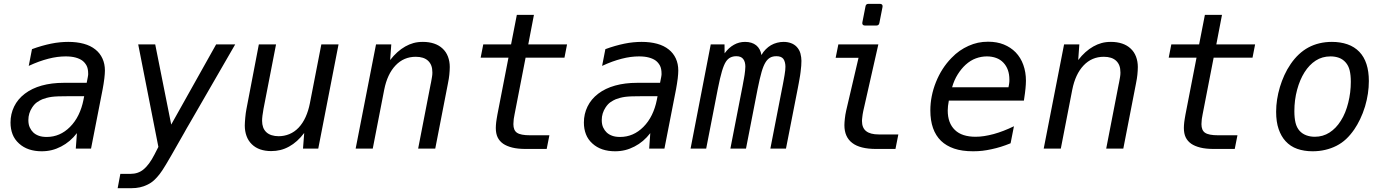

<svg xmlns="http://www.w3.org/2000/svg" viewBox="-20 -780 7265 1008"><path d="M198.7 14.2Q162.6 14.2 132.6 4.2Q102.5 -5.9 80.1 -26.4Q56.6 -47.4 45.9 -75.2Q35.2 -103 35.2 -136.7Q35.2 -181.6 54.2 -220.7Q73.2 -259.8 110.4 -288.1Q147.5 -316.4 199.2 -330.8Q251 -345.2 314.9 -345.2H435.1L440.9 -375L442.4 -384.3Q442.9 -386.7 442.9 -389.2Q442.9 -391.6 442.9 -392.6Q442.9 -420.4 434.1 -436.3Q425.3 -452.1 412.1 -461.9Q397.9 -472.2 376.5 -478Q355 -483.9 324.7 -483.9Q303.7 -483.9 281 -481Q258.3 -478 233.9 -471.7Q209 -465.3 183.6 -456.1Q158.2 -446.8 130.9 -434.1L147.9 -522Q174.3 -531.7 199.2 -538.8Q224.1 -545.9 248 -550.8Q272 -555.7 294.7 -557.9Q317.4 -560.1 338.4 -560.1Q383.3 -560.1 419.4 -550.3Q455.6 -540.5 481 -520Q504.9 -501 517.8 -472.9Q530.8 -444.8 530.8 -409.7Q530.8 -393.6 527.8 -368.2Q525.9 -352.5 523.7 -339.1Q521.5 -325.7 519 -312L458 0H377.9L383.8 -81.1Q348.6 -35.2 300.8 -10.7Q276.4 2 251.5 8.1Q226.6 14.2 198.7 14.2ZM225.1 -61Q260.3 -61 290.8 -74.2Q321.3 -87.4 347.2 -113.3Q374.5 -140.6 392.1 -176.8Q409.7 -212.9 418 -254.9L421.9 -274.9H337.9Q308.6 -274.9 287.1 -274.2Q265.6 -273.4 251.5 -271.5Q237.3 -269.5 224.6 -266.1Q211.9 -262.7 202.1 -258.8Q189.5 -253.4 175.3 -243.9Q161.1 -234.4 148.9 -215.8Q128.9 -185.5 128.9 -149.9Q128.9 -126.5 136.5 -110.6Q144 -94.7 154.3 -85Q166 -73.7 183.3 -67.4Q200.7 -61 225.1 -61Z M611.8 132.8H664.6Q705.1 132.8 732.9 109.9Q763.2 85.4 790.5 32.2L811.5 -8.8L705.6 -546.9H794.9L878.9 -126L1114.7 -546.9H1214.8L1000.5 -175.8Q984.4 -147.5 975.1 -131.8Q965.8 -116.2 960.7 -107.2Q955.6 -98.1 952.9 -93.3Q950.2 -88.4 946.8 -82.3Q943.4 -76.2 937.3 -65.7Q931.2 -55.2 919.9 -35.2Q895 8.8 878.7 37.1Q862.3 65.4 851.3 83.7Q840.3 102.1 832.8 113.3Q825.2 124.5 817.9 134.3Q804.7 151.4 789.3 165.8Q773.9 180.2 753.4 189.9Q717.3 208 669.9 208H597.7Z M1403.8 13.2Q1372.1 13.2 1346.4 4.4Q1320.8 -4.4 1302.2 -22.5Q1283.2 -41 1274.2 -66.2Q1265.1 -91.3 1265.1 -121.1Q1265.1 -129.9 1265.9 -140.4Q1266.6 -150.9 1267.6 -162.1Q1269 -176.8 1270.3 -186.3Q1271.5 -195.8 1273.9 -208L1338.9 -546.9H1429.2L1363.3 -208Q1362.8 -205.1 1362.1 -200.2Q1361.3 -195.3 1360.6 -190.2Q1359.9 -185.1 1359.1 -180.7Q1358.4 -176.3 1357.9 -173.3Q1356.9 -165 1356.4 -157.7Q1356 -150.4 1356 -145.5Q1356 -127.4 1361.3 -112.1Q1366.7 -96.7 1378.9 -85.4Q1390.1 -75.2 1406.5 -70.1Q1422.9 -64.9 1442.9 -64.9Q1472.2 -64.9 1499 -75.9Q1525.9 -86.9 1547.9 -109.9Q1569.8 -133.3 1584.5 -165.8Q1599.1 -198.2 1606.9 -237.8L1667 -546.9H1757.3L1650.9 0H1570.8L1577.1 -82Q1541 -34.2 1498 -10.7Q1475.1 2 1451.9 7.6Q1428.7 13.2 1403.8 13.2Z M1954.1 -546.9H2034.2L2028.3 -464.8Q2064.5 -511.7 2107.9 -536.1Q2128.9 -547.9 2150.9 -554Q2172.9 -560.1 2200.2 -560.1Q2232.4 -560.1 2258.8 -551.3Q2285.2 -542.5 2303.7 -524.9Q2322.3 -507.8 2331.8 -482.7Q2341.3 -457.5 2341.3 -428.2Q2341.3 -419.9 2340.6 -408.4Q2339.8 -397 2338.9 -387.2Q2337.9 -377.4 2336.2 -366.7Q2334.5 -356 2331.1 -338.9L2265.1 0H2175.3L2241.2 -339.4Q2242.7 -343.8 2242.2 -343.5Q2241.7 -343.3 2242.7 -346.2Q2244.6 -356.4 2245.8 -363.5Q2247.1 -370.6 2248 -376.5Q2249 -382.3 2249.5 -387.5Q2250 -392.6 2250 -398.9Q2250 -420.4 2244.4 -435.3Q2238.8 -450.2 2227.5 -460.9Q2205.1 -481.9 2162.6 -481.9Q2099.6 -481.9 2056.6 -436.5Q2013.2 -390.6 1997.1 -309.1L1937 0H1847.2Z M2741.2 2Q2697.8 2 2668.9 -5.4Q2640.1 -12.7 2621.6 -25.4Q2602.1 -39.1 2592.5 -59.1Q2583 -79.1 2583 -108.4Q2583 -114.3 2583.5 -122.3Q2584 -130.4 2585 -138.7Q2585.9 -145 2587.4 -155.3Q2588.9 -165.5 2591.3 -178.2L2649.4 -477.1H2503.4L2517.1 -546.9H2663.1L2693.4 -702.1H2783.2L2753.4 -546.9H2957L2943.4 -477.1H2739.3L2681.2 -178.2Q2679.7 -169.9 2679 -165.5Q2678.2 -161.1 2677.7 -158.7Q2677.2 -156.2 2677.2 -155Q2677.2 -153.8 2676.8 -151.4Q2675.3 -138.7 2675.3 -128.4Q2675.3 -95.7 2694.3 -83Q2713.4 -69.8 2763.2 -69.8H2864.3L2850.1 2H2741.2Z M3209 14.2Q3172.9 14.2 3142.8 4.2Q3112.8 -5.9 3090.3 -26.4Q3066.9 -47.4 3056.2 -75.2Q3045.4 -103 3045.4 -136.7Q3045.4 -181.6 3064.5 -220.7Q3083.5 -259.8 3120.6 -288.1Q3157.7 -316.4 3209.5 -330.8Q3261.2 -345.2 3325.2 -345.2H3445.3L3451.2 -375L3452.6 -384.3Q3453.1 -386.7 3453.1 -389.2Q3453.1 -391.6 3453.1 -392.6Q3453.1 -420.4 3444.3 -436.3Q3435.5 -452.1 3422.4 -461.9Q3408.2 -472.2 3386.7 -478Q3365.2 -483.9 3335 -483.9Q3314 -483.9 3291.3 -481Q3268.6 -478 3244.1 -471.7Q3219.2 -465.3 3193.8 -456.1Q3168.5 -446.8 3141.1 -434.1L3158.2 -522Q3184.6 -531.7 3209.5 -538.8Q3234.4 -545.9 3258.3 -550.8Q3282.2 -555.7 3304.9 -557.9Q3327.6 -560.1 3348.6 -560.1Q3393.6 -560.1 3429.7 -550.3Q3465.8 -540.5 3491.2 -520Q3515.1 -501 3528.1 -472.9Q3541 -444.8 3541 -409.7Q3541 -393.6 3538.1 -368.2Q3536.1 -352.5 3533.9 -339.1Q3531.7 -325.7 3529.3 -312L3468.3 0H3388.2L3394 -81.1Q3358.9 -35.2 3311 -10.7Q3286.6 2 3261.7 8.1Q3236.8 14.2 3209 14.2ZM3235.4 -61Q3270.5 -61 3301 -74.2Q3331.5 -87.4 3357.4 -113.3Q3384.8 -140.6 3402.3 -176.8Q3419.9 -212.9 3428.2 -254.9L3432.1 -274.9H3348.1Q3318.8 -274.9 3297.4 -274.2Q3275.9 -273.4 3261.7 -271.5Q3247.6 -269.5 3234.9 -266.1Q3222.2 -262.7 3212.4 -258.8Q3199.7 -253.4 3185.5 -243.9Q3171.4 -234.4 3159.2 -215.8Q3139.2 -185.5 3139.2 -149.9Q3139.2 -126.5 3146.7 -110.6Q3154.3 -94.7 3164.6 -85Q3176.3 -73.7 3193.6 -67.4Q3210.9 -61 3235.4 -61Z M3711.4 -546.9H3783.7L3784.2 -500Q3805.2 -529.3 3833 -544.9Q3859.9 -560.1 3891.6 -560.1Q3927.7 -560.1 3950.2 -542Q3972.2 -523.9 3977.5 -491.2Q3987.3 -508.3 4000.2 -521.2Q4013.2 -534.2 4027.3 -542.5Q4042.5 -551.3 4059.8 -555.7Q4077.1 -560.1 4094.2 -560.1Q4114.7 -560.1 4132.3 -553.7Q4149.9 -547.4 4162.6 -534.2Q4177.2 -518.6 4182.4 -498.8Q4187.5 -479 4187.5 -460.4Q4187.5 -450.7 4186.5 -434.8Q4185.5 -418.9 4183.1 -402.3Q4182.1 -393.6 4180.7 -384.8Q4179.2 -376 4177.5 -366Q4175.8 -356 4173.6 -344Q4171.4 -332 4168.5 -316.9L4106.4 0H4024.4L4085.4 -313Q4086.9 -320.3 4089.1 -331.5Q4091.3 -342.8 4093.3 -353.8Q4095.2 -364.7 4096.9 -374Q4098.6 -383.3 4099.1 -386.7Q4101.6 -399.4 4102.5 -411.1Q4103.5 -422.9 4103.5 -430.2Q4103.5 -441.9 4100.6 -453.1Q4097.7 -464.4 4092.3 -471.2Q4081.5 -484.9 4056.2 -484.9Q4036.1 -484.9 4022.7 -477.1Q4009.3 -469.2 3999.5 -453.6Q3987.8 -435.1 3978.3 -402.1Q3968.8 -369.1 3957.5 -313L3896.5 0H3814.5L3875.5 -313Q3877 -319.3 3878.7 -329.1Q3880.4 -338.9 3882.3 -349.4Q3884.3 -359.9 3886.2 -370.1Q3888.2 -380.4 3889.2 -388.2Q3890.6 -397.9 3891.8 -409.7Q3893.1 -421.4 3893.1 -430.2Q3893.1 -441.4 3890.6 -451.7Q3888.2 -461.9 3881.8 -470.2Q3870.6 -484.9 3845.7 -484.9Q3828.6 -484.9 3814.9 -478.3Q3801.3 -471.7 3791 -456.1Q3785.6 -447.8 3780.5 -435.5Q3775.4 -423.3 3770.3 -406.2Q3765.1 -389.2 3759.8 -366Q3754.4 -342.8 3748.5 -313L3687.5 0H3605.5Z M4520.5 -646Q4513.2 -646 4509.5 -650.4Q4505.9 -654.8 4507.3 -662.1L4523.9 -746.6Q4525.9 -759.8 4539.6 -759.8H4600.1Q4607.4 -759.8 4611.1 -755.4Q4614.7 -751 4613.3 -743.7L4596.7 -659.2Q4594.2 -646 4581.1 -646ZM4580.1 2Q4495.1 2 4454.6 -29.3Q4413.1 -60.5 4413.1 -123Q4413.1 -131.3 4413.8 -139.4Q4414.6 -147.5 4415.5 -157.2Q4416.5 -167 4418.2 -177.7Q4419.9 -188.5 4422.4 -199.2L4487.3 -476.6H4367.2L4381.3 -546.9H4591.3L4512.2 -197.3Q4510.3 -189.5 4509 -180.2Q4507.8 -170.9 4507.3 -167Q4506.3 -159.2 4505.9 -154.5Q4505.4 -149.9 4505.4 -145Q4505.4 -108.9 4526.9 -91.8Q4548.8 -74.2 4593.3 -74.2H4696.3L4681.2 2Z M5088.9 14.2Q5030.3 14.2 4989 0Q4947.8 -14.2 4920.4 -40.5Q4864.3 -95.2 4864.3 -200.2Q4864.3 -275.4 4893.6 -348.6Q4922.9 -421.9 4974.6 -475.1Q4996.6 -498 5018.6 -513.2Q5040.5 -528.3 5064.5 -539.1Q5089.4 -550.3 5114.5 -555.7Q5139.6 -561 5167.5 -561Q5213.9 -561 5250 -546.4Q5286.1 -531.7 5312 -505.4Q5338.9 -477.5 5352.5 -439.2Q5366.2 -400.9 5366.2 -356Q5366.2 -345.7 5365.5 -336.4Q5364.7 -327.1 5363.8 -314.9Q5362.8 -307.1 5361.1 -291.3Q5359.4 -275.4 5355.5 -252H4961.4Q4958.5 -237.3 4957 -223.6Q4955.6 -210.9 4955.6 -199.7Q4955.6 -133.8 4993.2 -97.7Q5011.7 -79.6 5039.1 -70.8Q5066.4 -62 5101.6 -62Q5124.5 -62 5147.7 -65.7Q5170.9 -69.3 5196.8 -76.2Q5248 -90.3 5303.2 -117.2L5285.6 -27.8Q5257.8 -16.6 5234.4 -9.3Q5210.9 -2 5185.5 3.4Q5161.1 8.8 5138.2 11.5Q5115.2 14.2 5088.9 14.2ZM5274.4 -321.8Q5275.9 -328.6 5276.9 -334Q5277.8 -339.4 5278.3 -343.8Q5278.8 -347.7 5279.1 -351.8Q5279.3 -356 5279.3 -361.8Q5279.3 -418 5247.6 -451.2Q5231.9 -467.8 5209.7 -475.8Q5187.5 -483.9 5161.1 -483.9Q5131.8 -483.9 5103.5 -473.6Q5075.2 -463.4 5049.3 -439.9Q5026.9 -419.4 5008.1 -389.6Q4989.3 -359.9 4978.5 -321.8Z M5566.4 -546.9H5646.5L5640.6 -464.8Q5676.8 -511.7 5720.2 -536.1Q5741.2 -547.9 5763.2 -554Q5785.2 -560.1 5812.5 -560.1Q5844.7 -560.1 5871.1 -551.3Q5897.5 -542.5 5916 -524.9Q5934.6 -507.8 5944.1 -482.7Q5953.6 -457.5 5953.6 -428.2Q5953.6 -419.9 5952.9 -408.4Q5952.1 -397 5951.2 -387.2Q5950.2 -377.4 5948.5 -366.7Q5946.8 -356 5943.4 -338.9L5877.4 0H5787.6L5853.5 -339.4Q5855 -343.8 5854.5 -343.5Q5854 -343.3 5855 -346.2Q5856.9 -356.4 5858.2 -363.5Q5859.4 -370.6 5860.4 -376.5Q5861.3 -382.3 5861.8 -387.5Q5862.3 -392.6 5862.3 -398.9Q5862.3 -420.4 5856.7 -435.3Q5851.1 -450.2 5839.8 -460.9Q5817.4 -481.9 5774.9 -481.9Q5711.9 -481.9 5668.9 -436.5Q5625.5 -390.6 5609.4 -309.1L5549.3 0H5459.5Z M6353.5 2Q6310.1 2 6281.2 -5.4Q6252.4 -12.7 6233.9 -25.4Q6214.4 -39.1 6204.8 -59.1Q6195.3 -79.1 6195.3 -108.4Q6195.3 -114.3 6195.8 -122.3Q6196.3 -130.4 6197.3 -138.7Q6198.2 -145 6199.7 -155.3Q6201.2 -165.5 6203.6 -178.2L6261.7 -477.1H6115.7L6129.4 -546.9H6275.4L6305.7 -702.1H6395.5L6365.7 -546.9H6569.3L6555.7 -477.1H6351.6L6293.5 -178.2Q6292 -169.9 6291.3 -165.5Q6290.5 -161.1 6290 -158.7Q6289.6 -156.2 6289.6 -155Q6289.6 -153.8 6289.1 -151.4Q6287.6 -138.7 6287.6 -128.4Q6287.6 -95.7 6306.6 -83Q6325.7 -69.8 6375.5 -69.8H6476.6L6462.4 2H6353.5Z M6871.6 14.2Q6826.7 14.2 6790.5 1.5Q6754.4 -11.2 6729 -39.1Q6706.1 -64 6692.9 -102.1Q6679.7 -140.1 6679.7 -193.4Q6679.7 -256.8 6699.7 -323.7Q6709 -354.5 6722.9 -385.3Q6736.8 -416 6756.3 -444.3Q6795.9 -502 6849.1 -530.8Q6903.8 -560.1 6972.7 -560.1Q7017.1 -560.1 7054 -547.4Q7090.8 -534.7 7116.7 -507.8Q7166.5 -455.6 7166.5 -354.5Q7166.5 -288.6 7146.5 -221.2Q7135.3 -184.6 7120.6 -154.3Q7106 -124 7090.3 -101.1Q7069.8 -71.3 7047.1 -50Q7024.4 -28.8 6996.6 -14.6Q6968.8 -0.5 6937.3 6.8Q6905.8 14.2 6871.6 14.2ZM6882.8 -62Q6925.3 -62 6959.7 -84Q6994.1 -106 7019 -145.5Q7032.2 -166 7042 -190.2Q7051.8 -214.4 7058.3 -240.7Q7064.9 -267.1 7068.4 -294.9Q7071.8 -322.8 7071.8 -350.6Q7071.8 -385.7 7065.7 -410.6Q7059.6 -435.5 7044.4 -452.6Q7029.8 -469.2 7009.5 -476.6Q6989.3 -483.9 6965.3 -483.9Q6921.4 -483.9 6887.5 -461.9Q6853.5 -439.9 6828.6 -400.4Q6804.2 -361.8 6789.8 -308.6Q6775.4 -255.4 6775.4 -196.3Q6775.4 -161.1 6781.5 -135.7Q6787.6 -110.4 6802.7 -93.3Q6816.9 -77.6 6837.6 -69.8Q6858.4 -62 6882.8 -62Z"/></svg>

Font: Hack
Style: Italic
Weight: 400
Italic angle: -11°
Monospace: yes
Designer: Christopher Simpkins
Foundry: Christopher Simpkins
Version: Version 2.019; ttfautohint (v1.4.1) -l 4 -r 80 -G 350 -x 0 -